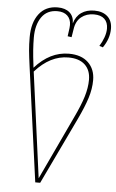

<svg xmlns="http://www.w3.org/2000/svg" viewBox="-61 -778 614 1012"><g transform="rotate(5 246.0 -272.5)"><path d="M492 -649Q492 -597 458 -548L439 -554Q453 -576 462 -601Q471 -626 471 -648Q471 -681 452 -699Q433 -717 396 -717Q357 -717 329.5 -695Q302 -673 296 -630L289 -587L268 -590L274 -634Q275 -639 275 -650Q275 -681 256 -699Q237 -717 203 -717Q148 -717 119.5 -676Q91 -635 91 -568Q91 -504 101 -428L103 -409Q183 -499 283 -499Q349 -499 385.5 -464Q422 -429 422 -371Q422 -325 406.5 -276Q391 -227 359 -160L191 192H165L82 -414Q75 -465 72 -497Q69 -529 69 -568Q69 -645 104 -691Q139 -737 203 -737Q243 -737 266 -717Q289 -697 289 -660Q300 -698 328 -717.5Q356 -737 397 -737Q441 -737 466.5 -714Q492 -691 492 -649ZM106 -389 181 169 339 -167Q371 -234 385.5 -281.5Q400 -329 400 -371Q400 -422 369.5 -450.5Q339 -479 282 -479Q186 -479 106 -389Z"/></g></svg>

Font: FiraGO Thin
Style: Italic
Weight: 100
Italic angle: -8°
Designer: bBox Type GmbH
Foundry: bBox Type GmbH
Version: Version 1.001